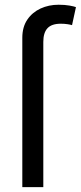

<svg xmlns="http://www.w3.org/2000/svg" viewBox="-20 -770 333 790"><path d="M71.8 0V-614.7Q71.8 -658.7 92.3 -689Q112.8 -719.2 146.7 -734.9Q180.7 -750.5 220.7 -750.5Q247.1 -750.5 265.9 -747.1Q284.7 -743.7 292.5 -740.7L276.4 -666.5Q270.5 -668.5 258.1 -670.4Q245.6 -672.4 230 -672.4Q192.4 -672.4 175.3 -653.8Q158.2 -635.3 158.2 -597.7V0Z"/></svg>

Font: Inter 20pt
Style: Regular
Weight: 400
Version: Version 4.001;git-66647c0bb